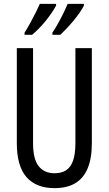

<svg xmlns="http://www.w3.org/2000/svg" viewBox="-20 -963 562 993"><path d="M455 -224Q455 -143 433 -91.5Q411 -40 368.5 -15Q326 10 262 10Q167 10 117 -47Q67 -104 67 -223V-714H151V-222Q151 -140 180 -103.5Q209 -67 262 -67Q298 -67 322 -82.5Q346 -98 358 -132.5Q370 -167 370 -223V-714H455ZM414 -934Q406 -918 391.5 -897Q377 -876 359 -854.5Q341 -833 323.5 -814.5Q306 -796 292 -783H251V-794Q266 -816 282 -845Q298 -874 311 -901Q324 -928 330 -943H414ZM270 -934Q261 -917 247.5 -897Q234 -877 217.5 -856.5Q201 -836 182.5 -817Q164 -798 146 -783H107V-794Q122 -818 137.5 -846Q153 -874 166 -900.5Q179 -927 186 -943H270Z"/></svg>

Font: Noto Sans Devanagari ExtraCondensed
Style: Regular
Weight: 400
Width: 2
Designer: Jelle Bosma - Monotype Design Team
Foundry: Monotype Imaging Inc.
Version: Version 2.006